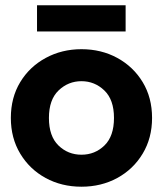

<svg xmlns="http://www.w3.org/2000/svg" viewBox="-20 -694 616 726"><path d="M288 12Q213 12 152.5 -21Q92 -54 56.5 -113Q21 -172 21 -248Q21 -325 56.5 -383.5Q92 -442 153 -475Q214 -508 288 -508Q363 -508 423.5 -475Q484 -442 519.5 -383.5Q555 -325 555 -248Q555 -172 519.5 -113Q484 -54 423.5 -21Q363 12 288 12ZM288 -109Q339 -109 375 -144Q411 -179 411 -248Q411 -317 374.5 -352Q338 -387 288 -387Q238 -387 201.5 -352Q165 -317 165 -248Q165 -179 201 -144Q237 -109 288 -109ZM120 -575V-674H455V-575Z"/></svg>

Font: Host Grotesk ExtraBold
Style: Regular
Weight: 800
Designer: Doğukan Karapınar
Foundry: Element Type
Version: Version 1.003; ttfautohint (v1.8.4.7-5d5b)